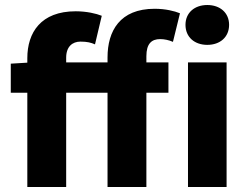

<svg xmlns="http://www.w3.org/2000/svg" viewBox="-20 -746 987 766"><path d="M409 0H564V-376H652V-497H564V-522C564 -572 585 -590 619 -590C636 -590 654 -586 670 -579L698 -693C676 -702 640 -711 597 -711C458 -711 409 -622 409 -517V-497H244V-516C244 -560 269 -580 301 -580C328 -580 343 -576 359 -569L386 -683C364 -692 325 -701 282 -701C143 -701 89 -616 89 -514V-496L23 -492V-376H89V0H244V-376H409ZM730 0H884V-497H730ZM807 -567C858 -567 894 -598 894 -647C894 -695 858 -726 807 -726C756 -726 720 -695 720 -647C720 -598 756 -567 807 -567Z"/></svg>

Font: Source Sans Pro
Style: Bold
Weight: 700
Designer: Paul D. Hunt
Foundry: Adobe Systems Incorporated
Version: Version 3.006;hotconv 1.0.111;makeotfexe 2.5.65597